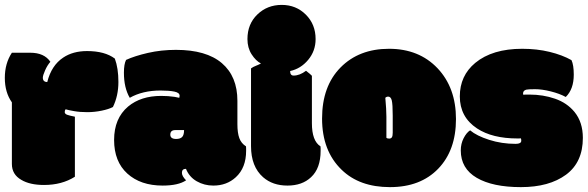

<svg xmlns="http://www.w3.org/2000/svg" viewBox="-26 -749 2401 784"><path d="M153.8 6.3Q95.7 6.3 61 -14.6Q22.5 -36.6 22.5 -79.6V-331.1Q-6.3 -371.6 -6.3 -430.9Q-6.3 -490.2 22.5 -533.7H97.2Q154.8 -533.7 179.7 -496.6Q167.5 -482.9 158.2 -461.9Q148.9 -440.9 148.9 -431.9Q148.9 -422.9 153.6 -418.5Q158.2 -414.1 167 -414.1Q184.1 -481.9 231.9 -513.7Q271.5 -540.5 329.6 -540.5Q401.9 -540.5 442.9 -509.8Q457.5 -470.7 457.5 -414.3Q457.5 -357.9 435.1 -312Q418.5 -303.2 389.2 -297.1Q359.9 -291 330.1 -291Q300.3 -291 276.6 -295.2Q252.9 -299.3 242.2 -302.7Q238.3 -298.8 238.3 -291.5Q238.3 -284.2 247.8 -280.5Q257.3 -276.9 279.8 -272.5V-27.3Q226.6 6.3 153.8 6.3Z M943.4 -241.7Q943.4 -206.5 951.2 -185.1Q959 -163.6 978.5 -151.4Q979 -148.9 979 -142.1V-133.3Q979 -64 937 -25.4Q899.9 8.8 845.2 8.8Q808.1 8.8 777.3 -8.8Q746.6 -26.4 733.4 -59.6Q716.8 -59.6 716.8 -43.5Q716.8 -29.8 733.9 -12.7Q702.1 8.8 638.2 8.8Q547.9 8.8 493.9 -40.3Q439.9 -89.4 439.9 -177.5Q439.9 -265.6 497.1 -314Q549.3 -357.4 632.3 -357.4Q660.6 -357.4 687 -353.5Q704.6 -350.1 706.1 -349.6Q707.5 -354.5 707.5 -357.9Q707.5 -370.6 686 -375Q664.6 -379.4 629.9 -379.4Q556.2 -379.4 503.9 -349.6Q480 -390.1 480 -452.1Q480 -487.3 488.8 -504.4Q523.9 -520.5 578.1 -533Q632.3 -545.4 692.4 -545.4Q816.4 -545.4 879.9 -491.2Q943.4 -437 943.4 -337.4ZM689.9 -217.8Q669.4 -217.8 669.4 -199.2Q669.4 -181.6 693.4 -181.6Q710 -181.6 717.8 -189.7Q725.6 -197.8 725.6 -217.8Q725.6 -217.8 689.9 -217.8Z M1247.6 -439.5V-246.1Q1247.6 -173.3 1282.7 -151.4Q1283.2 -148.9 1283.2 -142.1V-133.3Q1283.2 -61.5 1244.1 -25.4Q1208 8.8 1147.7 8.8Q1087.4 8.8 1048.3 -25.4Q999 -68.8 999 -152.3V-469.7Q1007.8 -476.1 1018.1 -480Q1028.3 -483.9 1039.6 -489.7Q1018.6 -500.5 1001.5 -527.1Q984.4 -553.7 984.4 -589.4Q984.4 -650.9 1024.9 -689.9Q1065.4 -729 1124.3 -729Q1183.1 -729 1222.9 -689.2Q1262.7 -649.4 1262.7 -589.4Q1262.7 -541 1232.4 -504.6Q1202.1 -468.3 1158.7 -459Q1158.7 -440.4 1172.9 -440.4Q1197.8 -440.4 1223.6 -460Q1243.2 -444.8 1247.6 -439.5Z M1551.8 -272V-186.5Q1555.2 -183.1 1563 -183.1Q1570.8 -183.1 1574.2 -188.5Q1577.6 -193.8 1577.6 -207V-276.9Q1577.6 -323.7 1573.7 -339.1Q1569.8 -354.5 1559.1 -354.5Q1552.2 -354.5 1547.4 -349.6Q1551.8 -301.3 1551.8 -272ZM1369.1 -55.7Q1289.1 -132.8 1289.1 -264.9Q1289.1 -397 1364.5 -473.4Q1439.9 -549.8 1562.5 -549.8Q1685.1 -549.8 1760.7 -470.2Q1835.9 -390.6 1835.9 -262.9Q1835.9 -135.3 1763.4 -60.1Q1690.9 15.1 1566.4 15.1Q1441.9 15.1 1369.1 -55.7Z M2122.6 -382.8Q2109.9 -378.9 2109.9 -367.7V-365.2Q2109.9 -362.8 2110.4 -362.3Q2115.7 -362.8 2124.5 -362.8H2136.2Q2191.9 -362.8 2240.5 -345.9Q2289.1 -329.1 2319.8 -292Q2354 -250 2354 -186Q2354 -86.4 2285.2 -35.6Q2216.3 15.1 2101.1 15.1Q1985.8 15.1 1920.7 -22.9Q1855.5 -61 1855.5 -134.8Q1855.5 -162.1 1867.2 -184.8Q1878.9 -207.5 1893.6 -216.8Q1920.4 -194.3 1971.4 -178Q2022.5 -161.6 2079.6 -161.6Q2102.5 -161.6 2102.5 -174.3Q2102.5 -180.2 2101.1 -184.1Q2097.7 -183.6 2092.8 -183.6H2087.4Q1983.9 -183.6 1921.9 -224.6Q1851.6 -271 1851.6 -355.5Q1851.6 -439.9 1914.6 -492.2Q1984.4 -549.8 2106.4 -549.8Q2166.5 -549.8 2218.5 -537.1Q2270.5 -524.4 2307.6 -503.4Q2316.9 -483.4 2316.9 -444.3Q2316.9 -384.8 2284.2 -353Q2259.3 -366.7 2223.4 -375.7Q2187.5 -384.8 2158.7 -384.8Q2129.9 -384.8 2122.6 -382.8Z"/></svg>

Font: Modak
Style: Regular
Weight: 400
Version: Version 1.036;PS Version 1.000;hotconv 1.0.79;makeotf.lib2.5